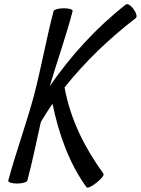

<svg xmlns="http://www.w3.org/2000/svg" viewBox="-20 -853 665 907"><path d="M233 -800C198 -667 175 -533 140 -400C104 -267 55 -133 19 0C17 8 35 14 60 14C85 14 107 8 109 0C134 -92 152 -185 173 -277C190 -306 209 -335 228 -363C258 -218 307 -81 389 32C393 37 414 28 436 10C459 -8 473 -26 469 -32C383 -151 313 -285 285 -440C381 -561 496 -671 622 -768C629 -774 624 -792 611 -810C598 -828 582 -837 575 -832C433 -721 314 -589 215 -446C250 -564 292 -682 323 -800C325 -808 307 -814 282 -814C257 -814 235 -808 233 -800Z"/></svg>

Font: Nupuram Condensed Oblique
Style: Regular
Weight: 400
Width: 3
Designer: Santhosh Thottingal (santhosh.thottingal@gmail.com)
Foundry: SMC
Version: Version 1.000